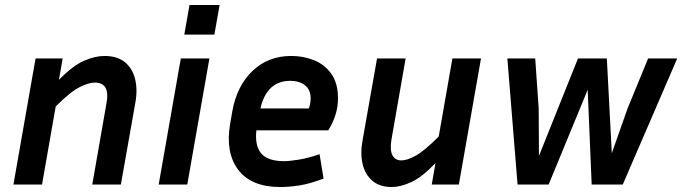

<svg xmlns="http://www.w3.org/2000/svg" viewBox="-20 -742 2743 772"><path d="M361 -410Q337 -410 300 -391.5Q263 -373 204 -314L149 0H34L123 -507H232L217 -421Q274 -479 318.5 -498Q363 -517 400 -517Q451 -517 481.5 -492.5Q512 -468 523 -425Q534 -382 524 -328L466 0H351L408 -326Q424 -410 361 -410Z M842 -603H721L742 -722H863ZM733 0H618L707 -507H822Z M1281 -24Q1226 -3 1184.5 3.5Q1143 10 1107 10Q991 10 938.5 -58.5Q886 -127 905 -242L914 -294Q932 -396 995 -456.5Q1058 -517 1151 -517Q1200 -517 1242.5 -500Q1285 -483 1312 -445.5Q1339 -408 1339 -346Q1339 -281 1300 -218H1011Q1004 -157 1030 -125.5Q1056 -94 1122 -94Q1144 -94 1181 -100Q1218 -106 1265 -122ZM1147 -417Q1053 -417 1027 -306H1222Q1229 -327 1229 -346Q1229 -381 1206.5 -399Q1184 -417 1147 -417Z M1716 0 1731 -86Q1676 -29 1633 -9.5Q1590 10 1555 10Q1507 10 1477.5 -15Q1448 -40 1438 -82.5Q1428 -125 1438 -179L1496 -507H1611L1554 -181Q1547 -138 1558 -117.5Q1569 -97 1594 -97Q1617 -97 1651.5 -116Q1686 -135 1744 -193L1799 -507H1914L1825 0Z M2703 -507 2484 0H2359L2343 -381L2186 0H2061L2020 -507H2132L2146 -306L2147 -115L2304 -507H2420L2440 -126L2503 -305L2586 -507Z"/></svg>

Font: Inria Sans
Style: Bold Italic
Weight: 700
Italic angle: -10°
Designer: Black Foundry Team
Foundry: Black Foundry
Version: Version 1.2; ttfautohint (v1.8.3)